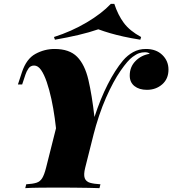

<svg xmlns="http://www.w3.org/2000/svg" viewBox="-20 -976 894 996"><path d="M422 -106Q413 -70 419.5 -52Q426 -34 446.5 -28Q467 -22 501 -20L496 0Q475 -1 440.5 -1.5Q406 -2 366.5 -2.5Q327 -3 292 -3Q238 -3 189 -2.5Q140 -2 111 0L116 -20Q150 -22 169 -28Q188 -34 199 -52Q210 -70 219 -106L288 -380L373 -317L466 -336L500 -416ZM732 -705Q716 -705 701.5 -700Q687 -695 668 -681Q643 -663 605.5 -609Q568 -555 530 -469Q492 -383 463 -270L275 -265Q271 -312 264 -363Q257 -414 246.5 -462.5Q236 -511 222.5 -550.5Q209 -590 193 -613Q177 -636 157 -636Q138 -636 127.5 -620.5Q117 -605 112 -589L95 -538Q95 -538 84 -538Q73 -538 73 -538L94 -602Q117 -671 164 -696.5Q211 -722 263 -722Q340 -722 380 -681.5Q420 -641 438.5 -562Q457 -483 470 -369Q501 -464 539 -538.5Q577 -613 618 -662Q641 -689 670.5 -705.5Q700 -722 737 -722Q790 -722 822 -691Q854 -660 854 -615Q854 -567 821.5 -538.5Q789 -510 742 -510Q702 -510 677.5 -529.5Q653 -549 653 -584Q653 -629 683 -659.5Q713 -690 757 -697Q753 -701 746.5 -703Q740 -705 732 -705ZM490 -824Q444 -808 386.5 -794.5Q329 -781 265 -770L260 -784Q351 -813 429.5 -859.5Q508 -906 555 -956H573Q592 -898 622.5 -857Q653 -816 712 -784L708 -770Q658 -778 620 -786.5Q582 -795 551 -804Q520 -813 490 -824Z"/></svg>

Font: Playfair Display Black
Style: Italic
Weight: 900
Italic angle: -14°
Designer: Claus Eggers Sørensen
Foundry: Claus Eggers Sørensen
Version: Version 1.203